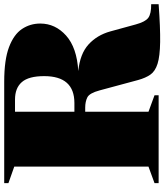

<svg xmlns="http://www.w3.org/2000/svg" viewBox="44 -798 762 889"><g transform="rotate(-90 424.5 -354.0)"><path d="M20.5 -695.5V-715H490Q591.5 -715 650.2 -692.8Q709 -670.5 734.2 -632.8Q759.5 -595 759.5 -548Q759.5 -478.5 703.8 -428.5Q648 -378.5 539.5 -372Q619.5 -364 662.8 -324.5Q706 -285 723 -224L755.5 -105.5Q767.5 -61.5 786.2 -47.8Q805 -34 849 -34.5V0Q739.5 8 673.8 7Q608 6 573.2 -5Q538.5 -16 523 -38.2Q507.5 -60.5 498 -95L450 -273Q437.5 -320 417.8 -330Q398 -340 370 -340H351V-47L427.5 -19V0H20.5V-19L97 -47V-668.5ZM391.5 -390Q516 -390 516 -530Q516 -601.5 488.5 -633.2Q461 -665 407.5 -665H351V-390Z"/></g></svg>

Font: Newsreader 72pt ExtraBold
Style: Regular
Weight: 800
Designer: Hugues Gentile
Foundry: Production Type
Version: Version 1.003; ttfautohint (v1.8.3)